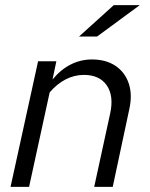

<svg xmlns="http://www.w3.org/2000/svg" viewBox="-20 -726 582 746"><path d="M21 0 128 -488H199L184 -417Q216 -456 255 -475.5Q294 -495 337 -495Q392 -495 429 -470Q466 -445 480.5 -401Q495 -357 482 -300L418 0H346L408 -285Q423 -353 395 -394Q367 -435 306 -435Q269 -435 235 -417.5Q201 -400 173 -367L93 0ZM287 -584 422 -706H523L357 -584Z"/></svg>

Font: Red Hat Text VF
Style: Italic
Weight: 300
Italic angle: -12°
Designer: Pentagram, MCKL
Foundry: Pentagram, MCKL
Version: Version 1.023